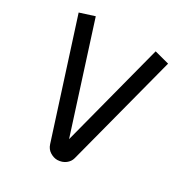

<svg xmlns="http://www.w3.org/2000/svg" viewBox="-156 -749 808 863"><g transform="rotate(30 248.5 -318.0)"><path d="M265 5Q246 5 227.5 -6.5Q209 -18 202 -40L17 -617L92 -641L267 -94Q264 -93 264.5 -93Q265 -93 262 -94L404 -639L480 -619L329 -41Q324 -22 307 -9Q290 4 265 5Z"/></g></svg>

Font: Mada
Style: Regular
Weight: 400
Designer: Khaled Hosny
Version: Version 1.5